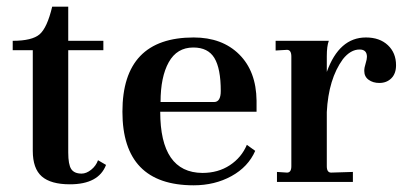

<svg xmlns="http://www.w3.org/2000/svg" viewBox="-20 -544 1214 574"><path d="M189 7Q132 7 105 -16.5Q78 -40 78 -93V-394H18V-422Q76 -422 98.5 -441.5Q121 -461 136 -524H184V-422H289V-394H184V-88Q184 -52 193 -38.5Q202 -25 224 -25Q238 -25 252.5 -36.5Q267 -48 273 -65L297 -51Q275 7 189 7Z M559 10Q346 10 346 -210Q346 -432 559 -432Q644 -432 695 -381.5Q746 -331 747 -243V-210H459Q459 -28 585 -27Q632 -27 667 -50Q702 -73 718 -111L743 -93Q722 -45 672 -17.5Q622 10 559 10ZM460 -239H620Q640 -239 640 -272Q640 -339 621 -370.5Q602 -402 558 -402Q509 -402 484.5 -358Q460 -314 460 -239Z M808 0V-30L838 -28Q851 -28 851 -47V-375Q851 -395 838 -395L804 -393V-422H963Q957 -406 957 -376V-329Q994 -432 1074 -432Q1115 -432 1139.5 -409Q1164 -386 1164 -349Q1164 -324 1150 -310Q1136 -296 1114 -296Q1095 -296 1082 -305.5Q1069 -315 1069 -332Q1069 -342 1073 -354Q1077 -367 1077 -374Q1077 -396 1055 -396Q1028 -396 1005 -367Q962 -308 957 -209V-47Q957 -28 970 -28L1035 -30V0Z"/></svg>

Font: UnnaMedium
Style: Regular
Weight: 500
Designer: Jorge de Buen Unna
Foundry: Omnibus-Type
Version: Version 2.008;hotconv 1.0.109;makeotfexe 2.5.65596